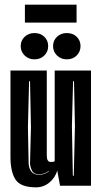

<svg xmlns="http://www.w3.org/2000/svg" viewBox="-20 -798 436 825"><path d="M135 7Q69 7 47 -26Q25 -59 25 -124V-495H181V-130Q181 -102 198 -102Q202 -102 207 -102.5Q212 -103 215 -105V-495H371V0H238L226 -65Q217 -34 192 -13.5Q167 7 135 7ZM147 -47Q172 -47 190 -62V-64Q171 -49 147 -49Q125 -49 117 -66Q109 -83 109 -97L113 -251L109 -449H105L100 -251L103 -97Q104 -74 115 -60.5Q126 -47 147 -47ZM293 -43H297L302 -256L298 -449H294L289 -256ZM267 -543Q242 -543 225 -559.5Q208 -576 208 -600Q208 -624 225 -640Q242 -656 267 -656Q293 -656 309.5 -640Q326 -624 326 -600Q326 -576 309.5 -559.5Q293 -543 267 -543ZM128 -543Q103 -543 86 -559.5Q69 -576 69 -600Q69 -624 86 -640Q103 -656 128 -656Q154 -656 170.5 -640Q187 -624 187 -600Q187 -576 170.5 -559.5Q154 -543 128 -543ZM87 -701V-778H309V-701Z"/></svg>

Font: Alumni Sans Inline One
Style: Regular
Weight: 400
Designer: Robert E. Leuschke
Foundry: Robert E. Leuschke
Version: Version 1.100; ttfautohint (v1.8.3)